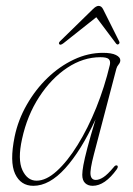

<svg xmlns="http://www.w3.org/2000/svg" viewBox="-20 -608 439 636"><path d="M291 -96.5Q277.5 -45 280 -28.5Q282.5 -12 297.5 -12Q308.5 -12 322.2 -20.8Q336 -29.5 356.5 -54Q362.5 -62.5 368.5 -59.5Q372.5 -56 367 -47.5Q327.5 7.5 287 7.5Q271.5 7.5 262 -1.5Q252.5 -10.5 252.5 -29Q252.5 -40.5 256.2 -61.2Q260 -82 269.5 -118.2Q279 -154.5 296.5 -212.5Q248.5 -108.5 196 -50.5Q143.5 7.5 90.5 7.5Q48.5 7.5 30 -32.2Q11.5 -72 28.5 -155.5Q40 -211 68.8 -261.2Q97.5 -311.5 137.5 -350Q177.5 -388.5 224.8 -410.8Q272 -433 321 -433Q349.5 -433 364 -425.8Q378.5 -418.5 378.5 -408.5Q378.5 -401 373 -394.5Q367.5 -388 365.5 -380.5ZM53 -147.5Q38 -79.5 54.2 -44.5Q70.5 -9.5 101 -9.5Q133 -9.5 168.2 -41.5Q203.5 -73.5 237.2 -128Q271 -182.5 298.8 -251.2Q326.5 -320 344 -393.5Q346.5 -406.5 340 -412.5Q333.5 -418.5 312.5 -418.5Q255.5 -418.5 202.8 -383.5Q150 -348.5 110 -287.2Q70 -226 53 -147.5ZM190.5 -465Q180 -457 176.5 -461.5Q173 -465.5 179 -471.5L287.5 -577.5Q298.5 -588.5 306.5 -588.5Q316 -588.5 321.5 -577.5L374.5 -471.5Q378 -465 372.5 -461.5Q368 -458.5 363.5 -465L299 -551Z"/></svg>

Font: Fraunces 144pt S050 Thin
Style: Italic
Weight: 100
Italic angle: -16°
Version: Version 1.000; ttfautohint (v1.8.3)